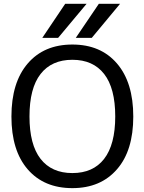

<svg xmlns="http://www.w3.org/2000/svg" viewBox="-20 -976 755 1008"><path d="M594.7 -87.9Q508.8 11.7 359.9 11.7Q210.9 11.7 125.5 -86.9Q40 -185.5 40 -364.3Q40 -543 125.5 -642.6Q210.9 -742.2 359.9 -742.2Q508.8 -742.2 594.2 -642.6Q679.7 -543 679.7 -364.3Q679.7 -185.5 594.7 -87.9ZM285.2 -777.3H202.1L322.3 -956.1H434.6ZM461.9 -777.3H377.9L499 -956.1H610.4ZM526.4 -141.6Q585 -216.8 585 -364.7Q585 -512.7 526.9 -587.4Q468.8 -662.1 359.9 -662.1Q251 -662.1 192.9 -587.4Q134.8 -512.7 134.8 -364.7Q134.8 -216.8 192.9 -142.1Q251 -67.4 359.9 -67.4Q468.8 -67.4 526.4 -141.6Z"/></svg>

Font: irohakakuC Regular
Style: Regular
Weight: 400
Designer: [Source Han Sans]
Ryoko NISHIZUKA Ë•øÂ°öÊ∂ºÂ≠ê (kana & ideographs); Paul D. Hunt (Latin, Greek & Cyrillic); Wenlong ZHAN
Version: Version 1.001.20160904